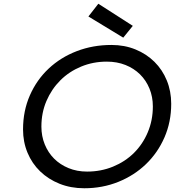

<svg xmlns="http://www.w3.org/2000/svg" viewBox="-20 -992 934 1025"><path d="M505 -972 689 -854 638 -791 452 -904ZM103 -301Q103 -400 139.5 -483Q176 -566 240 -626Q304 -686 390 -719Q476 -752 575 -752Q645 -752 703.5 -728Q762 -704 804.5 -662Q847 -620 870.5 -562.5Q894 -505 894 -438Q894 -341 858 -258.5Q822 -176 759 -115.5Q696 -55 611.5 -21Q527 13 430 13Q358 13 298 -11Q238 -35 194.5 -77Q151 -119 127 -176.5Q103 -234 103 -301ZM201 -316Q201 -265 219 -221Q237 -177 269 -145Q301 -113 346 -94.5Q391 -76 445 -76Q519 -76 583.5 -102.5Q648 -129 695 -175.5Q742 -222 769 -286Q796 -350 796 -424Q796 -475 778 -519Q760 -563 727.5 -595Q695 -627 650 -645Q605 -663 550 -663Q477 -663 413 -636.5Q349 -610 302 -563Q255 -516 228 -453Q201 -390 201 -316Z"/></svg>

Font: Involve Medium Oblique
Style: Italic
Weight: 500
Italic angle: -10.5°
Designer: Stefan Peev
Foundry: Context Ltd.
Version: Version 1.001